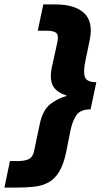

<svg xmlns="http://www.w3.org/2000/svg" viewBox="-90 -687 483 869"><path d="M-70 162 -45 42H-11Q21 42 39.5 33.5Q58 25 64 -2L90 -126Q104 -190 138 -216Q172 -242 210 -252L211 -255Q165 -269 149.5 -299Q134 -329 144 -379L170 -498Q176 -527 165 -537.5Q154 -548 120 -548H81L106 -667H161Q249 -667 291 -627.5Q333 -588 316 -505L296 -409Q286 -361 294.5 -338Q303 -315 346 -315L320 -192Q274 -192 256 -166Q238 -140 229 -97L210 -1Q198 57 178 90Q158 123 129.5 138.5Q101 154 65 158Q29 162 -16 162Z"/></svg>

Font: Atkinson Hyperlegible
Style: Bold Italic
Weight: 700
Italic angle: -12°
Designer: Elliott Scott, Megan Eiswerth, Linus Boman, Theodore Petrosky
Foundry: Braille Institute
Version: Version 1.006; ttfautohint (v1.8.3)